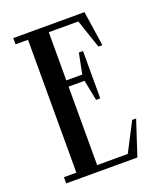

<svg xmlns="http://www.w3.org/2000/svg" viewBox="-131 -784 730 869"><g transform="rotate(-20 233.5 -350.0)"><path d="M344.5 -30H197V-408H273.8L293.5 -309H313.5V-537H293.5L273.8 -438H197V-670H339.2L386 -532H405L380 -700H37V-670H97V-30H37V0H380L435 -168H416Z"/></g></svg>

Font: Picaflor 12 pt
Style: Regular
Weight: 400
Designer: Ariel Martín Pérez
Foundry: Tunera Type Foundry
Version: Version 1.000;hotconv 1.0.109;makeotfexe 2.5.65596